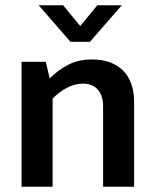

<svg xmlns="http://www.w3.org/2000/svg" viewBox="-20 -710 593 730"><path d="M180 0H62V-475H154L169 -412Q203 -446 242 -465Q281 -484 329 -484Q406 -484 448 -441.5Q490 -399 490 -321V0H372V-307Q372 -345 352.5 -368.5Q333 -392 294 -392Q265 -392 235 -376.5Q205 -361 180 -335ZM127 -690H220L285 -611L350 -690H443L322 -551H248Z"/></svg>

Font: Mukta SemiBold
Style: Regular
Weight: 600
Designer: Girish Dalvi and Yashodeep Gholap
Foundry: Ek Type
Version: Version 2.538;PS 1.002;hotconv 16.6.51;makeotf.lib2.5.65220;